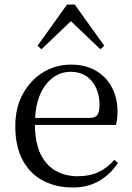

<svg xmlns="http://www.w3.org/2000/svg" viewBox="-20 -818 587 853"><path d="M303 15Q230 15 172 -15Q114 -45 81 -106Q48 -167 48 -257Q48 -341 82.5 -402.5Q117 -464 173 -497.5Q229 -531 295 -531Q360 -531 406.5 -503.5Q453 -476 477.5 -429Q502 -382 502 -323Q502 -287 495 -263H135Q136 -186 159 -136Q184 -84 227 -59.5Q270 -35 325 -35Q378 -35 417.5 -53.5Q457 -72 488 -108L504 -94Q471 -44 421 -14.5Q371 15 303 15ZM136 -294H377Q404 -294 413 -308Q422 -322 422 -352Q422 -416 388 -457.5Q354 -499 293 -499Q249 -499 213 -471.5Q177 -444 156 -393Q139 -351 136 -294ZM426 -599 295 -724 164 -599 147 -615 278 -798H312L443 -615Z"/></svg>

Font: Early Summer Mincho
Style: Regular
Weight: 400
Designer: GuiWonder
Version: Version 1.002